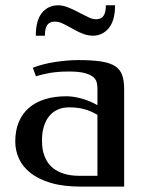

<svg xmlns="http://www.w3.org/2000/svg" viewBox="-20 -692 550 712"><path d="M236.3 -426.8Q212.9 -426.8 195.6 -425.3Q178.2 -423.8 164.1 -421.4Q149.9 -418.9 137.7 -415.8Q125.5 -412.6 113.3 -409.2L101.6 -440.9Q142.6 -456.1 187.3 -462.6Q231.9 -469.2 272 -469.2Q323.2 -469.2 356.2 -463.9Q389.2 -458.5 407.7 -446Q426.3 -433.6 433.3 -412.8Q440.4 -392.1 440.4 -360.8V0H280.3Q214.8 0 168.7 -13.7Q122.6 -27.3 93.3 -50.5Q64 -73.7 50.3 -103.8Q36.6 -133.8 36.6 -167Q36.6 -208 49.6 -239.3Q62.5 -270.5 86.9 -291.7Q111.3 -313 146.5 -324Q181.6 -335 226.6 -335Q251 -335 282 -326.7Q313 -318.4 341.3 -301.8V-362.8Q341.3 -374 338.9 -385.5Q336.4 -397 326.2 -406Q315.9 -415 294.7 -420.9Q273.4 -426.8 236.3 -426.8ZM341.3 -40V-266.1Q317.9 -280.3 292.5 -287.1Q267.1 -293.9 236.3 -293.9Q211.9 -293.9 193.1 -285.2Q174.3 -276.4 161.6 -260.3Q148.9 -244.1 142.3 -221.7Q135.7 -199.2 135.7 -171.9Q135.7 -164.1 136.5 -151.4Q137.2 -138.7 141.4 -124Q145.5 -109.4 154.1 -94.5Q162.6 -79.6 178.2 -67.4Q193.8 -55.2 217.8 -47.6Q241.7 -40 276.4 -40ZM235.8 -592.8Q221.7 -600.6 209.2 -606.2Q196.8 -611.8 182.6 -611.8Q164.6 -611.8 155.5 -599.6Q146.5 -587.4 146.5 -559.6H112.8Q112.8 -616.7 135.7 -644.5Q158.7 -672.4 195.8 -672.4Q204.6 -672.4 213.4 -670.4Q222.2 -668.5 230.7 -665.3Q239.3 -662.1 247.1 -658.4Q254.9 -654.8 261.7 -651.4L284.7 -639.6Q299.3 -631.8 311.8 -626.2Q324.2 -620.6 336.4 -620.6Q355 -620.6 363.8 -633.1Q372.6 -645.5 372.6 -672.4H406.7Q406.7 -616.2 383.5 -587.9Q360.4 -559.6 323.7 -559.6Q305.7 -560.1 289.8 -565.9Q273.9 -571.8 259.8 -579.6Z"/></svg>

Font: Federov2
Style: Regular
Weight: 400
Designer: Olexa M. Volochay | Cyreal.org
Foundry: Olexa M. Volochay | Cyreal.org
Version: Version 1.000